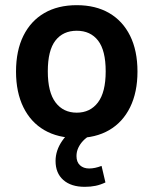

<svg xmlns="http://www.w3.org/2000/svg" viewBox="-20 -524 594 743"><path d="M277 10Q204 10 151.5 -20.5Q99 -51 70.5 -109Q42 -167 42 -247Q42 -328 70.5 -385.5Q99 -443 151.5 -473.5Q204 -504 277 -504Q350 -504 402.5 -473.5Q455 -443 483.5 -385.5Q512 -328 512 -247Q512 -167 483.5 -109Q455 -51 402.5 -20.5Q350 10 277 10ZM277 -88Q329 -88 359 -127.5Q389 -167 389 -248Q389 -329 359.5 -367Q330 -405 277 -405Q224 -405 194.5 -367Q165 -329 165 -248Q165 -167 195 -127.5Q225 -88 277 -88ZM308 199Q255 199 225 172.5Q195 146 195 99Q195 58 221 20.5Q247 -17 291 -40L329 0Q314 8 302 20.5Q290 33 283 48Q276 63 276 80Q276 103 289.5 115.5Q303 128 325 128Q336 128 348 125.5Q360 123 373 118L388 182Q369 191 350 195Q331 199 308 199Z"/></svg>

Font: Nunito Sans 10pt SemiCondensed
Style: Bold
Weight: 700
Width: 4
Designer: Vernon Adams
Foundry: Vernon Adams
Version: Version 3.101;gftools[0.9.27]